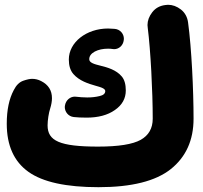

<svg xmlns="http://www.w3.org/2000/svg" viewBox="-20 -694 836 790"><path d="M7.8 -185.1C7.8 -95.2 37.6 -29.3 97.2 13.2C156.2 55.2 252.4 76.2 385.3 76.2C521.5 76.2 620.6 51.3 683.1 1.5C745.1 -48.3 776.4 -117.2 776.4 -205.6C776.4 -324.2 768.1 -496.6 753.9 -601.1C751 -623.5 741.2 -641.6 724.6 -654.8C707.5 -668 689.9 -674.3 671.4 -674.3C668 -674.3 664.1 -673.8 660.2 -673.3C637.2 -670.4 619.6 -660.6 606.4 -643.6C593.3 -626.5 586.9 -608.9 586.9 -590.8C586.9 -587.4 587.4 -583.5 587.9 -579.6C599.6 -487.3 608.4 -317.9 608.4 -205.6C608.4 -166 591.8 -137.2 559.1 -118.7C525.9 -100.1 467.3 -90.8 383.8 -90.8C225.6 -90.8 175.8 -114.3 175.8 -178.2C175.8 -199.2 180.7 -230.5 186.5 -247.6C191.4 -263.2 193.8 -277.3 193.8 -290C193.8 -321.8 179.2 -345.2 149.4 -360.4C137.2 -366.7 125 -369.6 112.3 -369.6C103.5 -369.6 91.3 -367.2 75.7 -361.8C60.1 -356.4 46.9 -343.8 36.6 -323.2C17.6 -287.6 7.8 -241.7 7.8 -185.1ZM489.3 -529.3C489.7 -531.2 489.7 -533.2 489.7 -534.7C489.7 -554.2 475.1 -573.2 452.1 -575.2C440.9 -576.2 432.1 -576.7 424.8 -576.7C335.4 -576.7 263.2 -520 263.2 -449.2C263.2 -423.3 269.5 -403.8 281.7 -389.6C306.2 -361.3 343.8 -349.6 373 -341.3C396 -335 413.1 -329.6 413.1 -319.3C413.1 -309.1 405.3 -302.2 390.1 -298.8C374.5 -294.9 357.4 -293 338.9 -293C322.8 -293 307.1 -294.4 293.9 -295.9C291.5 -296.4 289.6 -296.4 287.6 -296.4C269.5 -296.4 250.5 -282.7 247.1 -258.8C246.6 -256.8 246.6 -254.9 246.6 -253.4C246.6 -234.4 260.7 -214.8 283.7 -212.4C297.4 -210.9 314.9 -210 336.4 -210C383.8 -210 422.9 -220.2 452.6 -241.2C482.4 -261.7 497.6 -288.6 497.6 -321.8C497.6 -346.7 492.2 -366.2 481 -379.4C458.5 -406.2 422.9 -416.5 393.1 -423.8C367.2 -430.2 347.2 -436 347.2 -450.2C347.2 -463.4 355 -473.6 370.1 -481.9C385.3 -489.7 403.3 -493.7 424.8 -493.7C431.2 -493.7 438 -493.2 444.8 -492.2C446.3 -491.7 448.2 -491.7 449.7 -491.7C468.8 -491.7 486.8 -506.3 489.3 -529.3Z"/></svg>

Font: Mikhak Black
Style: Regular
Weight: 900
Designer: Amin Abedi
Version: Version 3.2